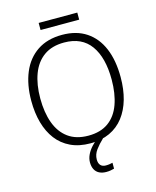

<svg xmlns="http://www.w3.org/2000/svg" viewBox="-149 -940 1021 1258"><g transform="rotate(-15 361.5 -311.0)"><path d="M664 -358Q664 -276 645 -209Q626 -142 588 -92.5Q550 -43 493 -16.5Q436 10 361 10Q285 10 228 -17Q171 -44 133.5 -93Q96 -142 77 -209.5Q58 -277 58 -359Q58 -468 92.5 -550.5Q127 -633 195.5 -679Q264 -725 364 -725Q461 -725 528 -680.5Q595 -636 629.5 -554Q664 -472 664 -358ZM119 -359Q119 -264 145 -192.5Q171 -121 225 -81.5Q279 -42 362 -42Q445 -42 498.5 -81Q552 -120 577.5 -191.5Q603 -263 603 -358Q603 -507 543.5 -590Q484 -673 364 -673Q281 -673 226.5 -634Q172 -595 145.5 -524Q119 -453 119 -359ZM499 -840V-792H237V-840ZM373 123Q373 149 385.5 162.5Q398 176 421 176Q436 176 447.5 174Q459 172 467 170V210Q456 213 443 215.5Q430 218 413 218Q386 218 366 208Q346 198 335.5 178Q325 158 325 130Q325 104 337 78.5Q349 53 370 30Q391 7 416 -13L448 0Q417 29 395 59Q373 89 373 123Z"/></g></svg>

Font: Noto Sans Display Light
Style: Regular
Weight: 300
Designer: Monotype Design Team
Foundry: Monotype Imaging Inc.
Version: Version 2.003